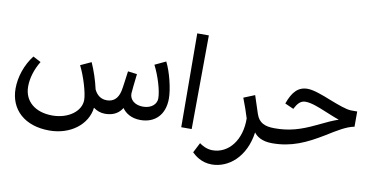

<svg xmlns="http://www.w3.org/2000/svg" viewBox="-87 -978 2873 1468"><g transform="rotate(10 1350.0 -244.0)"><path d="M748 0C816 0 856 -28 881 -68C905 -33 951 0 1023 0C1136 0 1210 -73 1210 -199C1210 -275 1178 -403 1141 -475L1056 -435C1096 -357 1130 -247 1130 -186C1130 -143 1092 -104 1025 -104C962 -104 921 -139 921 -187C921 -199 929 -272 937 -341L866 -350C858 -295 850 -223 843 -193C829 -132 794 -104 744 -104C700 -104 667 -127 646 -171C631 -239 607 -311 580 -371L497 -333C538 -252 574 -129 574 -76C574 11 479 83 354 83C222 83 134 12 134 -104C134 -170 157 -242 195 -304L134 -336C75 -260 42 -162 42 -72C42 91 159 200 351 200C517 200 643 100 658 -31C683 -12 714 0 748 0Z M1341 0H1422L1427 -728H1337Z M1619 240C1748 240 1877 137 1904 -59C1923 -33 1963 0 2045 0L2065 -12V-104L2045 -116C1967 -116 1923 -137 1901 -200C1882 -259 1870 -294 1855 -340L1769 -305C1788 -257 1812 -188 1822 -153C1825 14 1732 132 1606 132C1559 132 1521 108 1504 95L1464 173C1487 195 1537 240 1619 240Z M2046 0C2196 0 2306 -52 2435 -130C2520 -183 2583 -222 2645 -234V-352H2599C2559 -352 2493 -378 2425 -404C2358 -431 2288 -457 2242 -457C2170 -457 2126 -411 2093 -317L2160 -287C2183 -331 2205 -357 2244 -357C2288 -357 2346 -334 2404 -310C2442 -295 2480 -278 2517 -266C2476 -252 2428 -231 2357 -196C2243 -141 2156 -116 2046 -116L2027 -104V-12Z"/></g></svg>

Font: Wafeq Medium
Style: Regular
Weight: 500
Designer: Rasmus Andersson & Azza Alameddine
Foundry: Google & TypeTogether
Version: Version 3.000;January 28, 2025;FontCreator 15.0.0.3014 64-bi